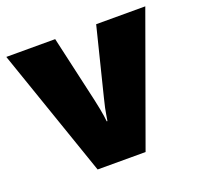

<svg xmlns="http://www.w3.org/2000/svg" viewBox="-102 -664 801 775"><g transform="rotate(-20 298.5 -276.5)"><path d="M191 0 0 -553H210L275 -267Q280 -244 283.5 -226Q287 -208 289 -194.5Q291 -181 292 -170H295Q297 -181 299 -194Q301 -207 304.5 -224Q308 -241 314 -264L386 -553H597L397 0Z"/></g></svg>

Font: Noto Sans Display Black
Style: Regular
Weight: 900
Designer: Monotype Design Team
Foundry: Monotype Imaging Inc.
Version: Version 2.003